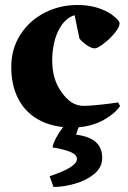

<svg xmlns="http://www.w3.org/2000/svg" viewBox="-20 -496 511 765"><path d="M293 11.2 283.2 40.5Q336.4 47.4 361.8 70.1Q387.2 92.8 387.2 132.8Q387.2 171.4 355 197.5Q322.8 223.6 277.3 236.3Q231.9 249 193.4 249L177.7 206.1Q286.6 170.4 286.6 137.7Q286.6 120.1 260.5 109.4Q234.4 98.6 189.5 91.3Q190.9 76.7 203.6 53Q216.3 29.3 231.4 10.3Q167.5 3.4 121.1 -26.6Q74.7 -56.6 49.8 -108.2Q24.9 -159.7 24.9 -229.5Q24.9 -301.3 60.8 -357.4Q96.7 -413.6 157 -444.8Q217.3 -476.1 287.6 -476.1Q319.3 -476.1 345.9 -470.7Q372.6 -465.3 398.9 -453.1Q420.9 -442.9 438.7 -427.2Q456.5 -411.6 456.5 -402.8Q456.5 -388.2 437 -364.5Q417.5 -340.8 392.8 -322Q368.2 -303.2 357.4 -303.2Q345.2 -303.2 326.4 -315.7Q307.6 -328.1 296.4 -342.8L277.3 -435.5Q242.7 -424.8 220.2 -387.7Q203.6 -360.8 195.8 -325.7Q188 -290.5 188 -258.8Q188 -218.3 196.5 -188Q205.1 -157.7 224.1 -130.4Q244.1 -101.6 265.6 -87.9Q287.1 -74.2 314.9 -74.2Q340.3 -74.2 387 -79.6Q433.6 -85 450.7 -87.9L458.5 -73.2Q437 -42.5 393.1 -18.1Q349.1 6.3 293 11.2Z"/></svg>

Font: Vesper Libre Heavy
Style: Regular
Weight: 900
Designer: Robert Keller & Kimya Gandhi
Foundry: Mota Italic
Version: Version 1.058